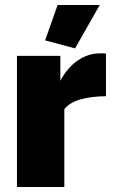

<svg xmlns="http://www.w3.org/2000/svg" viewBox="-20 -750 456 770"><path d="M405 -364Q350 -364 305 -352Q260 -340 238 -312V0H48V-526H222V-426Q250 -479 292 -507.5Q334 -536 381 -536Q392 -536 396.5 -536Q401 -536 405 -535ZM281 -556 161 -588 211 -730H380Z"/></svg>

Font: Raleway Thin Black
Style: Regular
Weight: 900
Version: Version 4.026